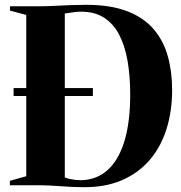

<svg xmlns="http://www.w3.org/2000/svg" viewBox="-20 -769 750 797"><path d="M321.5 8Q302.5 8 278.5 6.8Q254.5 5.5 229.8 3.8Q205 2 183.5 1Q162 0 148.5 0H21V-18.5L89 -37.5V-707L21.5 -725V-743H145.5Q174.5 -743 208 -744.8Q241.5 -746.5 275 -747.8Q308.5 -749 337.5 -749Q439 -749 507.8 -722.5Q576.5 -696 617.5 -648.2Q658.5 -600.5 676.5 -536Q694.5 -471.5 694.5 -395.5Q694.5 -306 670.5 -231.2Q646.5 -156.5 599.2 -102.5Q552 -48.5 482.5 -19.5Q413 9.5 321.5 8ZM315.5 -21Q380.5 -22 426.2 -62.8Q472 -103.5 496.2 -182.2Q520.5 -261 520.5 -376.5Q520.5 -454.5 509.2 -517.8Q498 -581 474 -626.2Q450 -671.5 411.2 -696Q372.5 -720.5 317.5 -720.5Q303.5 -720.5 289.2 -718.8Q275 -717 264.2 -715.2Q253.5 -713.5 249 -713V-32.5Q258.5 -28.5 270 -26Q281.5 -23.5 293.2 -22.2Q305 -21 315.5 -21ZM36.5 -370.5V-403.5H365.5V-370.5Z"/></svg>

Font: Merriweather 144pt
Style: Bold
Weight: 700
Version: Version 2.100